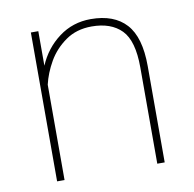

<svg xmlns="http://www.w3.org/2000/svg" viewBox="-66 -605 678 671"><g transform="rotate(-10 273.5 -269.0)"><path d="M465.8 -341.8V0H439.5V-341.8Q439.5 -436.5 402.3 -474.4Q365.2 -512.2 296.4 -512.2Q242.7 -512.2 203.9 -484.9Q165 -457.5 142.3 -418Q119.6 -378.4 110.4 -338.4V0H84V-528.3H110.4V-405.8Q135.3 -464.4 184.6 -501.2Q233.9 -538.1 297.9 -538.1Q380.4 -538.1 423.1 -491.2Q465.8 -444.3 465.8 -341.8Z"/></g></svg>

Font: Heebo Thin
Style: Regular
Weight: 250
Designer: Oded Ezer
Foundry: Meir Sadan
Version: Version 2.001; ttfautohint (v1.5.14-ce02) -l 8 -r 50 -G 200 